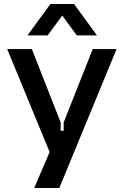

<svg xmlns="http://www.w3.org/2000/svg" viewBox="-20 -745 622 965"><path d="M566 -498.5H446L300 -129.5V-87.5H285V-129.5L140 -498.5H16L229.5 19L152 200H278ZM233.5 -725 118 -567H219.5L293 -667L366 -567H467.5L352 -725Z"/></svg>

Font: MCL Standard Medium
Style: Regular
Weight: 500
Designer: Květoslav Bartoš
Foundry: Florian Karsten
Version: Version 1.001;Glyphs 3.2.3 (3260)